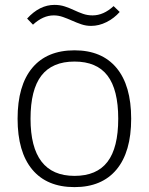

<svg xmlns="http://www.w3.org/2000/svg" viewBox="-20 -756 609 786"><path d="M285 10Q172 10 112 -62Q52 -134 52 -270Q52 -406 112 -478Q172 -550 285 -550Q397 -550 457 -478Q517 -406 517 -270Q517 -134 457 -62Q397 10 285 10ZM285 -36Q376 -36 420 -93.5Q464 -151 464 -270Q464 -389 420 -446.5Q376 -504 285 -504Q194 -504 149.5 -446.5Q105 -389 105 -270Q105 -36 285 -36ZM91 -680Q142 -736 203 -736Q226 -736 245.5 -729.5Q265 -723 283 -714.5Q301 -706 319.5 -699.5Q338 -693 359 -693Q404 -693 445 -731L470 -707Q447 -681 416 -665.5Q385 -650 353 -650Q332 -650 313 -656.5Q294 -663 275 -671.5Q256 -680 237.5 -686.5Q219 -693 200 -693Q156 -693 115 -655Z"/></svg>

Font: Encode Sans Normal
Style: ExtraLight
Weight: 200
Designer: Pablo Impallari, Andres Torresi
Foundry: Pablo Impallari, Andres Torresi
Version: Version 1.000; ttfautohint (v1.00) -l 8 -r 50 -G 200 -x 14 -